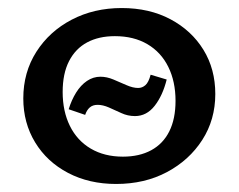

<svg xmlns="http://www.w3.org/2000/svg" viewBox="-20 -448 594 478"><path d="M269 10Q202 10 149.5 -17.5Q97 -45 67.5 -93.5Q38 -142 38 -203Q38 -268 70.5 -319Q103 -370 158.5 -399Q214 -428 283 -428Q352 -428 404.5 -400Q457 -372 486.5 -324Q516 -276 516 -214Q516 -150 483.5 -99.5Q451 -49 395.5 -19.5Q340 10 269 10ZM286 -58Q327 -58 356.5 -74Q386 -90 401.5 -121Q417 -152 417 -197Q417 -245 399 -281.5Q381 -318 347 -338Q313 -358 266 -358Q226 -358 197 -342.5Q168 -327 152 -296Q136 -265 136 -219Q136 -171 154 -134.5Q172 -98 206 -78Q240 -58 286 -58ZM316 -159Q298 -159 282 -166.5Q266 -174 251 -180.5Q236 -187 223 -187Q211 -187 203.5 -180.5Q196 -174 192 -162L151 -176Q158 -199 169.5 -217.5Q181 -236 196.5 -246.5Q212 -257 230 -257Q246 -257 262.5 -250Q279 -243 295 -236Q311 -229 324 -229Q334 -229 342 -236Q350 -243 355 -262L395 -250Q385 -210 365 -184.5Q345 -159 316 -159Z"/></svg>

Font: Ysabeau SemiBold
Style: Regular
Weight: 600
Designer: Christian Thalmann (Catharsis Fonts)
Version: Version 2.000;gftools[0.9.27.dev2+g8671c4b]